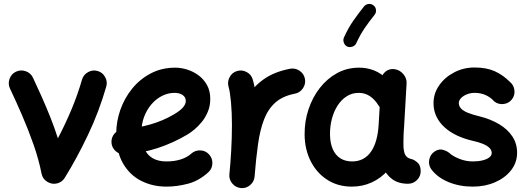

<svg xmlns="http://www.w3.org/2000/svg" viewBox="-20 -901 2696 986"><path d="M62.7 -533.2Q38.5 -522.2 29.2 -496.5Q19.9 -470.8 31.2 -446.5Q62 -381.5 93.8 -308Q125.6 -234.5 152.3 -158.4Q179 -82.4 193.4 -9.5Q198.7 18.1 223.3 32.9Q247.9 47.7 274.8 40.5Q299.8 33.3 312.6 12.1Q376.1 -90.6 432.4 -209.4Q488.8 -328.1 525.5 -455.9Q533.1 -481.3 520 -505.2Q507 -529.1 481.6 -536.3Q456.2 -543.8 432.5 -530.8Q408.8 -517.7 401.2 -492.3Q378.5 -413.5 346.6 -337.6Q314.6 -261.7 277.3 -190.7Q259.6 -246.2 237.9 -300.5Q216.1 -354.7 193.4 -405.8Q170.7 -456.8 149.4 -501.7Q138.1 -526 112.5 -535.1Q87 -544.2 62.7 -533.2Z M876.2 -424.1Q901.7 -424.1 917.9 -413Q934.1 -402 934.1 -382.4Q934.1 -366.3 920 -349.7Q906 -333 873.2 -313.6Q818.1 -280.9 751.4 -261.7Q684.7 -242.6 612.7 -237.5Q586.2 -235.6 568.5 -215.5Q550.9 -195.3 552.5 -168.3Q554.4 -141.8 574.8 -124.2Q595.2 -106.6 621.7 -108.2Q708.9 -114.3 789.3 -140.5Q869.8 -166.7 944.6 -211.4Q958.3 -219.7 977.6 -235.4Q996.9 -251.1 1015.9 -274.3Q1034.8 -297.5 1047.3 -327.3Q1059.8 -357.1 1059.8 -393.1Q1059.8 -433.7 1043.3 -463.8Q1026.7 -493.9 999.8 -513.9Q972.9 -533.9 941.4 -543.7Q909.9 -553.5 879.9 -553.5Q810.2 -553.5 754.2 -524Q698.2 -494.6 658.5 -445.6Q618.8 -396.5 597.8 -336.3Q576.9 -276.1 576.9 -214.8Q576.9 -121.3 612.2 -61.1Q647.5 -0.9 706.1 28.3Q764.8 57.4 834.5 57.4Q888.2 57.4 944.6 42.7Q1001 28 1049.4 -15.9Q1069.5 -33.7 1070.6 -60.8Q1071.8 -87.9 1054 -107.5Q1036.3 -127.6 1009.3 -128.7Q982.3 -129.9 962.3 -112.1Q940.4 -92.4 907.9 -82.2Q875.4 -72 834.5 -72Q792 -72 763.4 -88.9Q734.9 -105.7 720.6 -139.2Q706.3 -172.6 706.3 -222.2Q706.3 -264.5 720.1 -301.1Q733.9 -337.6 757.7 -365.4Q781.5 -393.2 812.2 -408.6Q842.9 -424.1 876.2 -424.1Z M1545.9 -496.3Q1541 -522.5 1518.3 -537.7Q1495.6 -552.9 1469.5 -547.9Q1387.2 -532.1 1333.1 -493.1Q1278.9 -454.1 1246.3 -399Q1213.7 -343.9 1196.5 -278.1Q1179.3 -212.4 1171.4 -142.5Q1163.5 -72.6 1158 -5.2Q1155.6 21.2 1173.3 41.8Q1190.9 62.4 1217.4 64.7Q1244.4 67 1264.7 49.4Q1285 31.7 1287.4 5.2Q1294.7 -87.3 1305.1 -160.8Q1315.4 -234.4 1336.1 -287.8Q1356.7 -341.3 1394.5 -374.7Q1432.4 -408.1 1494.4 -419.9Q1520.5 -424.9 1535.7 -447.6Q1550.9 -470.2 1545.9 -496.3ZM1216.2 64.7Q1242.7 67.4 1263.7 50.2Q1284.7 33 1287.4 6.5Q1293.1 -47.7 1296.8 -118Q1300.5 -188.2 1300.5 -259.8Q1300.5 -326.4 1296 -386.8Q1291.4 -447.1 1278 -492.7Q1270.8 -518.1 1246.9 -530.9Q1223 -543.8 1197.6 -536.3Q1172.2 -529.1 1159.4 -505Q1146.5 -481 1153.7 -455.6Q1161.4 -429.3 1166.3 -375.4Q1171.1 -321.5 1171.1 -259.8Q1171.1 -192.7 1167.2 -125Q1163.3 -57.3 1158 -6.5Q1155.3 20 1172.5 40.8Q1189.7 61.6 1216.2 64.7Z M1992.4 -311.3Q1965.9 -315.1 1945.7 -298.2Q1925.5 -281.4 1924 -255.6Q1923 -238.5 1922.6 -217.3Q1922.2 -196.2 1922.7 -176.3Q1923.1 -156.4 1924 -143.1Q1928.1 -87.8 1945.2 -45.9Q1962.3 -4 1994.4 19.3Q2026.6 42.7 2075.3 42.7Q2102.3 42.7 2121.4 23.6Q2140.5 4.5 2140.4 -22Q2140.3 -50.4 2126.1 -64.1Q2111.9 -77.9 2095.9 -83.4Q2078.7 -86.7 2069.5 -95.3Q2060.3 -103.9 2056.9 -116.3Q2053.5 -128.8 2052.2 -143.4Q2051.8 -154.1 2051.7 -170.7Q2051.6 -187.4 2052.4 -205.6Q2053.1 -223.8 2054.1 -237.5Q2055.7 -267.1 2037.5 -287.3Q2019.3 -307.5 1992.4 -311.3ZM1788.2 -72Q1752.4 -72 1727.2 -88.4Q1702 -104.7 1688.7 -135.5Q1675.4 -166.3 1674.7 -208.3Q1674.1 -251 1684.1 -289.8Q1694.2 -328.6 1713.6 -358.8Q1733 -389 1760.6 -406.6Q1788.1 -424.1 1822.4 -424.1Q1854.2 -424.1 1879.5 -407.2Q1904.7 -390.3 1922.9 -360.7Q1936.4 -336.8 1963.9 -329.7Q1991.3 -322.5 2013.4 -335Q2035.5 -347.4 2041.3 -374Q2047 -400.5 2031.2 -423.3Q1987.4 -486 1937.6 -519.7Q1887.7 -553.5 1823.6 -553.5Q1762.5 -553.5 1711.2 -525.5Q1659.9 -497.4 1622.3 -449.2Q1584.7 -400.9 1564.2 -339.2Q1543.7 -277.5 1544.3 -210.1Q1545 -133.3 1575.9 -72.6Q1606.8 -12 1661.3 22.7Q1715.7 57.4 1786.6 57.4Q1842.3 57.4 1889.6 35.5Q1936.9 13.7 1972.5 -26.6Q2008.2 -66.8 2029.5 -122.1Q2050.9 -177.5 2054.8 -244.4L2068 -472.8Q2069.6 -498.5 2051.4 -520.3Q2033.2 -542 2006.3 -545.8Q1979.9 -549.6 1959.7 -533.3Q1939.5 -517 1937.9 -490.1L1924.6 -262.5Q1922.1 -216.9 1912.1 -181.5Q1902.1 -146.1 1884.9 -121.6Q1867.8 -97.2 1843.7 -84.6Q1819.6 -72 1788.2 -72ZM1897.9 -873.5Q1887.1 -882.2 1872.6 -880.6Q1858.2 -878.9 1849.1 -867.7Q1821.8 -833.5 1795.3 -795.9Q1768.8 -758.3 1746.2 -708.3Q1740.7 -695.3 1746 -681.3Q1751.2 -667.4 1763.4 -661.9Q1776 -656.4 1790.2 -661.6Q1804.3 -666.9 1809.8 -679.4Q1830.1 -723.6 1853.1 -757.1Q1876.1 -790.5 1903.4 -824.7Q1912.5 -835.6 1910.8 -850.3Q1909.2 -865 1897.9 -873.5Z M2608.3 -390Q2624.9 -410.8 2621.8 -437.4Q2618.8 -464 2598.4 -480.6Q2562.7 -516.5 2520.1 -535.5Q2477.5 -554.4 2417.5 -554.4Q2360.6 -554.4 2312.6 -529.4Q2264.5 -504.4 2235.4 -462.8Q2206.3 -421.1 2206.3 -371.2Q2206.3 -333.6 2221.4 -302.3Q2236.5 -271 2264 -246.3Q2291.6 -221.6 2329 -204.3Q2366.5 -187 2411.3 -177Q2438.1 -171 2459.4 -162.4Q2480.6 -153.8 2492.9 -142.2Q2505.1 -130.5 2505.1 -115.2Q2505.1 -102.3 2492.7 -92.6Q2480.3 -82.9 2458.4 -77.5Q2436.5 -72 2408.2 -72Q2372.6 -72 2339.1 -85.3Q2305.5 -98.5 2287.2 -115.8Q2274.3 -126.1 2254.2 -131.8Q2234 -137.5 2212 -123Q2189.7 -108.3 2184.4 -81.5Q2179.2 -54.8 2194 -32.8Q2225.3 9.8 2282.2 33.6Q2339.1 57.4 2408.2 57.4Q2470.9 57.4 2522.5 34.9Q2574.1 12.5 2604.8 -26.9Q2635.5 -66.3 2635.5 -116.7Q2635.5 -163.8 2611 -200.7Q2586.4 -237.5 2542.9 -263.5Q2499.4 -289.4 2442.3 -303.5Q2409.9 -311.5 2386.3 -320.4Q2362.7 -329.3 2349.7 -341.6Q2336.7 -353.9 2336.2 -371.7Q2336.2 -385.3 2347.6 -397.2Q2359 -409.2 2377.6 -416.6Q2396.2 -424.1 2417.5 -424.1Q2449.3 -424.1 2475.3 -412.1Q2501.2 -400.1 2518.1 -380.1Q2538.8 -363.9 2565.4 -366.8Q2592 -369.6 2608.3 -390Z"/></svg>

Font: Mikhak VF
Style: Regular
Weight: 100
Designer: Amin Abedi
Version: Version 3.001